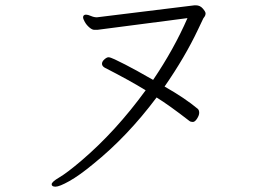

<svg xmlns="http://www.w3.org/2000/svg" viewBox="-20 -684 1040 721"><path d="M344 -619 710 -664H716Q731 -664 741.5 -652Q752 -640 752 -633.5Q752 -627 748.5 -622Q745 -617 743.5 -615Q742 -613 724 -574Q675 -470 598 -359Q674 -316 723 -275Q728 -270 728 -260.5Q728 -251 720 -238.5Q712 -226 704 -226Q696 -226 691 -230Q615 -289 568 -318Q458 -171 330 -68Q278 -25 240.5 -4Q203 17 188.5 17Q174 17 174 8Q174 -1 203 -18Q232 -35 286 -81Q415 -191 527 -345Q465 -383 373 -430Q363 -436 363 -444.5Q363 -453 372 -461Q381 -469 387.5 -469Q394 -469 411 -461Q428 -453 450.5 -441.5Q473 -430 495.5 -417.5Q518 -405 534.5 -395.5Q551 -386 555 -384Q633 -499 684 -616L346 -572Q346 -572 334 -572Q326 -572 315.5 -581Q305 -590 298.5 -601.5Q292 -613 292 -619Q292 -628 302 -629H303Q310 -629 321.5 -624Q333 -619 344 -619Z"/></svg>

Font: LXGW WenKai Light
Style: Regular
Weight: 300
Designer: LXGW / Fontworks Inc.
Foundry: LXGW / Fontworks Inc.
Version: Version 1.501; October 10, 2024